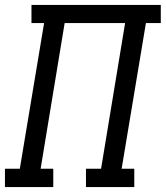

<svg xmlns="http://www.w3.org/2000/svg" viewBox="-30 -755 669 775"><path d="M-10 0V-74H50L148 -662H97V-735H619V-662H559L461 -74H512V0H317V-74H378L475 -662H231L134 -74H185V0Z"/></svg>

Font: Iosevka Curly Slab ExObl
Style: Regular
Weight: 400
Width: 7
Italic angle: -9°
Monospace: yes
Designer: Belleve Invis
Foundry: Belleve Invis
Version: Version 11.1.0; ttfautohint (v1.8.3)